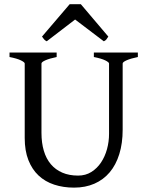

<svg xmlns="http://www.w3.org/2000/svg" viewBox="-20 -860 694 895"><path d="M622.6 -594.2Q589.4 -587.4 570.6 -579.1Q551.8 -570.8 551.8 -564V-255.9Q551.8 -191.9 536.1 -141.6Q520.5 -91.3 491.2 -56.6Q461.9 -22 419.9 -3.7Q377.9 14.6 325.2 14.6Q274.9 14.6 232.7 0.7Q190.4 -13.2 159.9 -41.7Q129.4 -70.3 112.3 -113.8Q95.2 -157.2 95.2 -216.8V-564Q95.2 -569.8 77.4 -578.6Q59.6 -587.4 24.4 -594.2V-615.2H244.1V-594.2Q210.9 -587.4 192.1 -579.1Q173.3 -570.8 173.3 -564V-241.2Q173.3 -194.3 184.3 -157.2Q195.3 -120.1 217 -94.5Q238.8 -68.8 270.5 -55.2Q302.2 -41.5 344.2 -41.5Q378.9 -41.5 405.8 -58.3Q432.6 -75.2 450.9 -102.5Q469.2 -129.9 478.8 -164.8Q488.3 -199.7 488.3 -235.8V-564Q488.3 -569.8 470.5 -578.6Q452.6 -587.4 417.5 -594.2V-615.2H622.6ZM484.9 -689.5Q479 -680.2 475.6 -675.8Q472.2 -671.4 463.9 -667.5L330.1 -769L197.8 -667.5Q193.8 -669.4 191.2 -671.4Q188.5 -673.3 186.3 -675.8Q184.1 -678.2 181.6 -681.6Q179.2 -685.1 175.8 -689.5L304.7 -840.3H356.9Z"/></svg>

Font: Gentium Plus
Style: Regular
Weight: 400
Designer: J. Victor Gaultney, Annie Olsen, Iska Routamaa
Foundry: SIL International
Version: Version 1.510